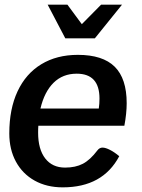

<svg xmlns="http://www.w3.org/2000/svg" viewBox="-20 -796 613 826"><path d="M145 -255Q144 -245 144 -225Q144 -154 174.5 -114.5Q205 -75 260 -75Q305 -75 336.5 -91.5Q368 -108 399 -149Q408 -161 421 -161Q434 -161 453.5 -151Q473 -141 493 -124Q422 10 250 10Q181 10 129 -19Q77 -48 48.5 -100.5Q20 -153 20 -222Q20 -327 55.5 -403Q91 -479 157.5 -519.5Q224 -560 315 -560Q422 -560 473.5 -509Q525 -458 525 -352Q525 -308 515 -255ZM154 -329H405Q408 -350 408 -372Q408 -479 310 -479Q250 -479 210.5 -440Q171 -401 154 -329ZM185 -776H270L332 -692L415 -776H505L388 -631H261Z"/></svg>

Font: Krub SemiBold
Style: Italic
Weight: 600
Italic angle: -8°
Designer: Ekaluck Peanpanawate
Foundry: Cadson Demak Co.,Ltd.
Version: Version 1.000; ttfautohint (v1.6)